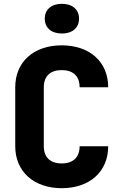

<svg xmlns="http://www.w3.org/2000/svg" viewBox="-20 -978 640 1008"><path d="M305 -802C360 -802 395 -832 395 -880C395 -928 360 -958 305 -958C250 -958 215 -928 215 -880C215 -832 250 -802 305 -802ZM304 10C451 10 548 -77 548 -210H398C398 -152 364 -120 304 -120C244 -120 210 -152 210 -210V-520C210 -578 244 -610 304 -610C364 -610 398 -578 398 -520H548C548 -653 451 -740 304 -740C157 -740 60 -653 60 -520V-210C60 -78 157 10 304 10Z"/></svg>

Font: Tekne LDO ExtraBold
Style: Regular
Weight: 800
Monospace: yes
Designer: Alessio Laiso, Mario Rullo, Paolo Rosset
Foundry: Alessio Laiso
Version: Version 1.000;hotconv 1.0.109;makeotfexe 2.5.65596